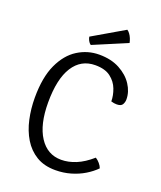

<svg xmlns="http://www.w3.org/2000/svg" viewBox="-161 -985 922 1098"><g transform="rotate(20 300.0 -436.0)"><path d="M475.5 -467Q475.5 -503 461.2 -540.8Q447 -578.5 413.2 -604.5Q379.5 -630.5 320 -630.5Q233 -630.5 185.5 -556Q138 -481.5 138 -338Q138 -204.5 186.5 -129.8Q235 -55 319.5 -55Q363.5 -55 409 -73.8Q454.5 -92.5 502.5 -134.5Q516.5 -126 528.2 -112Q540 -98 544.5 -84.5Q518 -57.5 481.5 -35.5Q445 -13.5 401 -0.8Q357 12 308 12Q240 12 192.2 -17Q144.5 -46 114.5 -95.5Q84.5 -145 70.8 -207.8Q57 -270.5 57 -338Q57 -462 93.5 -540.8Q130 -619.5 190 -657.2Q250 -695 320.5 -695Q393 -695 445 -667Q497 -639 525 -596Q553 -553 553 -507Q553 -490.5 544.8 -476Q536.5 -461.5 510 -461.5Q500.5 -461.5 493.5 -462.8Q486.5 -464 475.5 -467ZM421.5 -883.5Q430.5 -878 438.2 -867.2Q446 -856.5 451.5 -843.2Q457 -830 459.5 -816.5L254.5 -730Q244.5 -737 238.2 -749.2Q232 -761.5 230.5 -772Z"/></g></svg>

Font: Signika Light Light
Style: Regular
Weight: 300
Version: Version 2.001